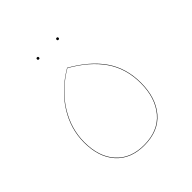

<svg xmlns="http://www.w3.org/2000/svg" viewBox="-167 -702 832 832"><g transform="rotate(-45 249.0 -285.5)"><path d="M70 -180Q70 -263 116 -336.5Q162 -410 246 -460L247 -461Q337 -410 382.5 -344Q428 -278 428 -189Q428 -97 381 -41.5Q334 14 246 14Q163 14 116.5 -38Q70 -90 70 -180ZM426 -189Q426 -278 380 -344Q334 -410 247 -459Q163 -409 117.5 -335.5Q72 -262 72 -180Q72 -91 118 -39.5Q164 12 246 12Q333 12 379.5 -43Q426 -98 426 -189ZM181 -579Q181 -585 187 -585Q193 -585 193 -579Q193 -573 187 -573Q181 -573 181 -579ZM301 -579Q301 -585 307 -585Q313 -585 313 -579Q313 -573 307 -573Q301 -573 301 -579Z"/></g></svg>

Font: FiraGO Two
Style: Regular
Weight: 100
Designer: bBox Type
Foundry: bBox Type GmbH
Version: Version 1.001